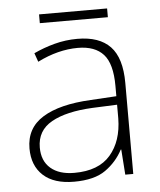

<svg xmlns="http://www.w3.org/2000/svg" viewBox="-49 -689 620 742"><g transform="rotate(-5 260.5 -318.0)"><path d="M269 -539Q354 -539 396.5 -494.5Q439 -450 439 -353V0H408L401 -98H399Q375 -52 331.5 -21Q288 10 209 10Q131 10 89.5 -28Q48 -66 48 -133Q48 -212 113.5 -252.5Q179 -293 300 -299L400 -305V-345Q400 -431 367 -467.5Q334 -504 268 -504Q191 -504 111 -464L99 -498Q137 -516 180 -527.5Q223 -539 269 -539ZM304 -268Q202 -263 145 -231Q88 -199 88 -133Q88 -81 121 -52.5Q154 -24 213 -24Q307 -24 353 -77.5Q399 -131 400 -219V-272ZM394 -646V-612H130V-646Z"/></g></svg>

Font: Noto Sans Devanagari ExtraLight
Style: Regular
Weight: 200
Designer: Jelle Bosma - Monotype Design Team
Foundry: Monotype Imaging Inc.
Version: Version 2.004; ttfautohint (v1.8.4.7-5d5b)